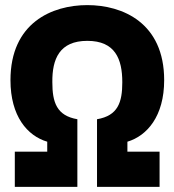

<svg xmlns="http://www.w3.org/2000/svg" viewBox="-20 -732 683 752"><path d="M38 0H283V-265C202 -279 185 -331 185 -410C184 -501 213 -572 322 -572C431 -572 459 -501 459 -410C459 -331 442 -279 360 -265V0H605V-138H479V-177C556 -200 623 -277 623 -418C623 -643 460 -712 322 -712C184 -712 21 -643 21 -418C21 -277 87 -200 165 -177V-138H38Z"/></svg>

Font: Finlandica
Style: Bold
Weight: 700
Designer: Niklas Ekholm, Juho Hiilivirta, Jaakko Suomalainen
Foundry: Helsinki Type Studio
Version: Version 2.000;Glyphs 3.2 (3202)